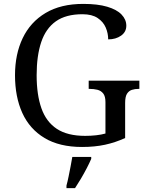

<svg xmlns="http://www.w3.org/2000/svg" viewBox="-20 -744 754 985"><path d="M401 10Q285 10 208.5 -36Q132 -82 94.5 -164.5Q57 -247 57 -358Q57 -466 96.5 -548.5Q136 -631 214 -677.5Q292 -724 407 -724Q481 -724 530 -709.5Q579 -695 603.5 -669.5Q628 -644 628 -612Q628 -580 601 -561Q574 -542 535 -542Q535 -573 522.5 -602.5Q510 -632 481 -651.5Q452 -671 403 -671Q318 -671 266.5 -634.5Q215 -598 191.5 -528Q168 -458 168 -358Q168 -258 192.5 -188.5Q217 -119 271.5 -83Q326 -47 417 -47Q446 -47 473 -50Q500 -53 521 -59V-220Q521 -250 509.5 -264.5Q498 -279 479.5 -283.5Q461 -288 439 -288H435V-330H695V-288H691Q672 -288 656.5 -283Q641 -278 631.5 -263Q622 -248 622 -216V-36Q572 -13 519 -1.5Q466 10 401 10ZM321 208Q327 186 332 161Q337 136 342 110.5Q347 85 351 61H448V71Q439 92 425 119Q411 146 395 173Q379 200 365 221H321Z"/></svg>

Font: Noto Serif Myanmar
Style: Regular
Weight: 400
Designer: Ben Mitchell and the Monotype Design Team
Foundry: Monotype Imaging Inc.
Version: Version 2.106